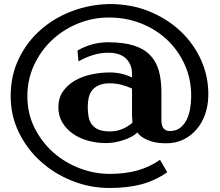

<svg xmlns="http://www.w3.org/2000/svg" viewBox="-20 -797 1095 954"><path d="M782 -194Q784 -167 795 -156.5Q806 -146 824 -146Q854 -146 874 -161Q894 -176 906.5 -200.5Q919 -225 924.5 -256.5Q930 -288 930 -320Q930 -405 897.5 -476.5Q865 -548 809.5 -600Q754 -652 680 -681Q606 -710 522 -710Q440 -710 366 -679.5Q292 -649 236.5 -596Q181 -543 148.5 -472Q116 -401 116 -319Q116 -233 151.5 -162Q187 -91 244.5 -40Q302 11 375.5 39Q449 67 525 67Q601 67 662.5 50Q724 33 775 -3L811 59Q750 101 682 119Q614 137 524 137Q428 137 339.5 102Q251 67 182.5 5.5Q114 -56 73.5 -139.5Q33 -223 33 -319Q33 -421 73 -504.5Q113 -588 181 -648Q249 -708 337.5 -741.5Q426 -775 524 -777Q632 -777 722.5 -740Q813 -703 879 -640Q945 -577 981 -494.5Q1017 -412 1015 -320Q1014 -271 999 -228.5Q984 -186 956.5 -154Q929 -122 891 -103.5Q853 -85 805 -85Q789 -85 769.5 -87Q750 -89 730.5 -95Q711 -101 693 -111.5Q675 -122 662 -139Q651 -127 633 -117.5Q615 -108 594 -101Q573 -94 550.5 -90Q528 -86 507 -86Q460 -86 417 -98Q374 -110 341.5 -133Q309 -156 289.5 -189Q270 -222 270 -264Q270 -310 293 -343Q316 -376 353 -397Q390 -418 435.5 -427.5Q481 -437 526 -437Q585 -437 636 -412V-431Q636 -476 606.5 -505.5Q577 -535 517 -535Q479 -535 442 -523.5Q405 -512 370 -492L365 -546Q437 -587 517 -587Q593 -587 644 -571Q695 -555 725.5 -523.5Q756 -492 769 -446Q782 -400 782 -339ZM636 -357Q610 -369 582.5 -376Q555 -383 526 -383Q493 -383 471.5 -373.5Q450 -364 437.5 -348Q425 -332 420.5 -310.5Q416 -289 416 -265Q416 -238 420.5 -215.5Q425 -193 437.5 -177Q450 -161 471.5 -152.5Q493 -144 526 -144Q560 -144 588 -156Q616 -168 638 -187Q638 -196 637.5 -201.5Q637 -207 636.5 -213Q636 -219 636 -227Q636 -235 636 -248Z"/></svg>

Font: Cafe24 Danjunghae
Style: Regular
Weight: 400
Designer: Cafe24 thkim, hmlim, mnelim, nhlee, sslee, sskim, smlim, yjkim, sdjeong, hskwak & 4IRTF
Foundry: Cafe24
Version: Version 1.000